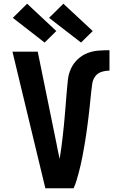

<svg xmlns="http://www.w3.org/2000/svg" viewBox="-20 -1013 640 1033"><path d="M376 0H224L47 -735H183L283 -245Q287 -223 291.5 -201.5Q296 -180 301 -158Q306 -188 310 -218.5Q314 -249 317.5 -279.5Q321 -310 324 -340.5Q327 -371 329.5 -401.5Q332 -432 334.5 -462.5Q337 -493 339.5 -524Q342 -555 345.5 -585.5Q349 -616 362 -644Q375 -672 397.5 -693.5Q420 -715 448.5 -726.5Q477 -738 508 -740.5Q539 -743 569 -743V-633Q547 -633 525.5 -626Q504 -619 491.5 -601Q479 -583 476 -561Q473 -539 470.5 -517Q468 -495 466 -473Q464 -451 461.5 -429.5Q459 -408 456.5 -386Q454 -364 451 -342.5Q448 -321 445 -299Q442 -277 438.5 -255.5Q435 -234 431 -212Q427 -190 423 -168.5Q419 -147 414 -126Q409 -105 403.5 -83.5Q398 -62 391.5 -41Q385 -20 376 0ZM416 -784 244 -917 321 -993 479 -846ZM220 -784 49 -917 126 -993 283 -846Z"/></svg>

Font: Iosevka Extrabold Extended
Style: Regular
Weight: 800
Width: 7
Monospace: yes
Designer: Belleve Invis
Foundry: Belleve Invis
Version: Version 32.5.0; ttfautohint (v1.8.4)